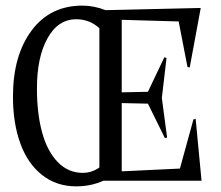

<svg xmlns="http://www.w3.org/2000/svg" viewBox="-20 -640 782 680"><path d="M110.8 -327.1Q110.8 -238.8 128.9 -171.9Q147 -105 184.1 -66.4Q221.2 -27.8 272.9 -27.8Q305.2 -27.8 332 -46.9V-540Q297.4 -571.8 250 -571.8Q185.5 -571.8 148.2 -504.4Q110.8 -437 110.8 -327.1ZM25.9 -297.9Q25.9 -442.9 91.6 -531.5Q157.2 -620.1 272 -620.1Q313 -620.1 354 -604L690.9 -611.8L651.9 -400.9L644 -402.8L612.8 -564L411.1 -569.8V-313L503.9 -314.9L562 -437L569.8 -435.1L553.2 -293L571.8 -152.8L564 -150.9L503.9 -272.9L411.1 -274.9V-33.2L617.2 -43L665 -216.8L672.9 -219.2L693.8 0H346.2Q302.2 20 250 20Q179.7 20 128.7 -20.5Q77.6 -61 51.8 -132.6Q25.9 -204.1 25.9 -297.9Z"/></svg>

Font: Halibut Cnd
Style: Regular
Weight: 400
Width: 3
Designer: Matteo Maggi
Foundry: Collletttivo
Version: Version 3.080 | FøM Fix